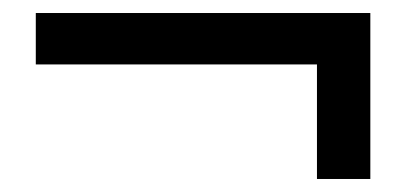

<svg xmlns="http://www.w3.org/2000/svg" viewBox="-20 -441 624 295"><path d="M35 -342H467V-166H549V-421H35Z"/></svg>

Font: Hibana 45 SubMedium
Style: Regular
Weight: 500
Width: 6
Designer: pygmalion
Foundry: ybstudio
Version: Version 2021.007;FEAKit 1.0